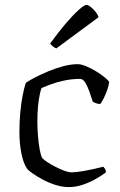

<svg xmlns="http://www.w3.org/2000/svg" viewBox="-20 -761 489 781"><path d="M260 0Q233 0 205 -9Q177 -18 153 -31Q129 -44 112 -56Q95 -68 90 -75Q75 -97 67 -137Q59 -177 59 -223Q59 -265 62.5 -303Q66 -341 72 -372Q78 -403 85 -424Q101 -435 125.5 -447.5Q150 -460 179 -472Q208 -484 238.5 -492Q269 -500 296 -500Q310 -500 329.5 -492Q349 -484 369 -472Q389 -460 404 -448Q419 -436 424 -428Q423 -415 417 -397.5Q411 -380 403 -363.5Q395 -347 388 -338Q379 -338 371 -341Q363 -344 357 -348Q352 -364 344.5 -386Q337 -408 327.5 -424Q318 -440 306 -440Q271 -440 239.5 -433Q208 -426 184 -417Q160 -408 149 -403Q145 -393 141 -373Q137 -353 134.5 -326.5Q132 -300 132 -268Q132 -239 134.5 -208Q137 -177 141.5 -152.5Q146 -128 152 -118Q158 -111 172.5 -101.5Q187 -92 205.5 -82.5Q224 -73 241.5 -66.5Q259 -60 271 -60Q288 -60 314.5 -64.5Q341 -69 365.5 -74.5Q390 -80 400 -83Q403 -80 406.5 -75Q410 -70 411 -60Q390 -44 365 -30.5Q340 -17 313.5 -8.5Q287 0 260 0ZM209 -564Q200 -568 193.5 -573.5Q187 -579 184 -584Q218 -631 248 -666Q278 -701 300.5 -721Q323 -741 331 -741Q338 -741 348 -733.5Q358 -726 367.5 -714.5Q377 -703 381 -691Z"/></svg>

Font: Texturina Medium 12pt ExtraLight
Style: Regular
Weight: 250
Version: Version 1.002